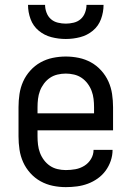

<svg xmlns="http://www.w3.org/2000/svg" viewBox="-20 -760 540 788"><path d="M250 8Q223 8 196.5 2.5Q170 -3 146.5 -16Q123 -29 104.5 -49.5Q86 -70 75 -94.5Q64 -119 60 -146Q56 -173 56 -200V-320Q56 -347 60 -374Q64 -401 75 -425.5Q86 -450 104.5 -470.5Q123 -491 146.5 -504Q170 -517 196.5 -522.5Q223 -528 250 -528Q277 -528 303.5 -522.5Q330 -517 353.5 -504Q377 -491 395.5 -470.5Q414 -450 425 -425.5Q436 -401 440 -374Q444 -347 444 -320V-225H134V-200Q134 -183 136 -166Q138 -149 144 -133Q150 -117 160.5 -103Q171 -89 185 -79.5Q199 -70 216 -66Q233 -62 250 -62Q270 -62 289.5 -65.5Q309 -69 326 -79.5Q343 -90 353.5 -107.5Q364 -125 364 -145H442Q442 -122 434.5 -100Q427 -78 413.5 -59.5Q400 -41 381 -27.5Q362 -14 340.5 -6Q319 2 296 5Q273 8 250 8ZM366 -295V-320Q366 -337 364 -354Q362 -371 356 -387Q350 -403 339.5 -417Q329 -431 315 -440.5Q301 -450 284 -454Q267 -458 250 -458Q233 -458 216 -454Q199 -450 185 -440.5Q171 -431 160.5 -417Q150 -403 144 -387Q138 -371 136 -354Q134 -337 134 -320V-295ZM250 -600Q220 -600 191 -607.5Q162 -615 139 -634Q116 -653 105.5 -681.5Q95 -710 95 -740H165Q165 -724 171 -708Q177 -692 189 -681.5Q201 -671 217.5 -667Q234 -663 250 -663Q266 -663 282.5 -667Q299 -671 311 -681.5Q323 -692 329 -708Q335 -724 335 -740H405Q405 -710 394.5 -681.5Q384 -653 361 -634Q338 -615 309 -607.5Q280 -600 250 -600Z"/></svg>

Font: HulyMono
Style: Regular
Weight: 400
Monospace: yes
Designer: Belleve Invis
Foundry: Belleve Invis
Version: Version 33.2.5; ttfautohint (v1.8.4)